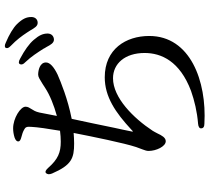

<svg xmlns="http://www.w3.org/2000/svg" viewBox="-56 -773 862 790"><g transform="rotate(-90 375.0 -378.0)"><path d="M569 -631C570 -628 574 -622 577 -617C586 -600 593 -588 606 -587C622 -587 632 -598 632 -613C632 -632 625 -648 606 -670C590 -689 563 -708 529 -726C517 -733 509 -733 506 -727C503 -721 505 -713 514 -705C538 -680 554 -654 569 -631ZM56 -595C91 -514 119 -504 180 -504C195 -504 209 -505 223 -506C208 -429 181 -297 165 -249L155 -222C151 -211 149 -206 149 -197C149 -167 167 -127 189 -127C204 -127 213 -144 221 -161C225 -168 229 -177 232 -181C284 -260 368 -344 448 -344C508 -344 552 -295 552 -214C552 -145 518 -69 396 -23C356 -9 311 2 261 6C248 7 241 12 242 19C242 27 248 32 261 32C436 42 622 -26 622 -195C622 -291 568 -378 452 -378C372 -378 307 -334 236 -268C227 -259 227 -259 231 -277C234 -294 239 -314 244 -338C255 -393 270 -463 281 -514C363 -530 433 -559 463 -572C494 -587 513 -603 513 -620C513 -645 481 -652 463 -652C453 -652 443 -645 425 -634L408 -623C379 -604 337 -587 293 -575C299 -604 303 -628 307 -647C311 -664 316 -671 321 -679C326 -687 331 -694 331 -704C331 -725 283 -755 242 -755C229 -755 217 -753 204 -749C193 -745 188 -740 188 -734C188 -728 194 -724 206 -721C218 -718 227 -715 236 -710C246 -705 250 -700 248 -680C247 -656 240 -609 232 -562C216 -560 201 -559 187 -559C143 -559 115 -570 79 -611C70 -621 63 -624 58 -620C53 -615 51 -607 56 -595ZM581 -765C607 -740 622 -719 636 -698C638 -695 642 -688 645 -684C655 -667 662 -654 676 -654C691 -654 700 -665 700 -680C700 -700 693 -716 671 -739C655 -755 628 -771 595 -785C583 -791 575 -790 573 -785C570 -779 573 -773 581 -765Z"/></g></svg>

Font: 寒蝉锦书宋 CompactLight
Style: Bold
Weight: 400
Width: 4
Designer: 寒蝉锦书宋{Warren} 思源宋体{Ryoko NISHIZUKA 西塚涼子 (kana & ideographs); Frank Grießhammer (Latin, Greek & Cyrillic); Wenlong ZHANG 
Foundry: Adobe & ChillType
Version: Version 2.000;Glyphs 3.1.1 (3135)